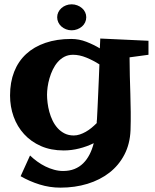

<svg xmlns="http://www.w3.org/2000/svg" viewBox="-20 -675 707 877"><path d="M658.2 -424.8 571.8 -413.1Q571.8 -370.1 573 -328.6Q574.2 -287.1 575.4 -246.1Q576.7 -205.1 577.1 -163.8Q577.6 -122.6 576.2 -80.1Q573.7 -17.6 548.3 31.2Q522.9 80.1 480 113.5Q437 147 379.6 164.6Q322.3 182.1 255.9 182.1Q207 182.1 160.9 167.7Q114.7 153.3 74.2 129.9L117.2 35.2Q132.3 49.8 150.1 62.7Q168 75.7 187.3 85.2Q206.5 94.7 227.1 100.3Q247.6 106 268.1 106Q297.4 106 320.1 96.9Q342.8 87.9 359.9 71Q377 54.2 388.9 31Q400.9 7.8 408.2 -21Q376.5 -5.4 341.3 3.4Q306.2 12.2 271 12.2Q212.4 12.2 167 -7.8Q121.6 -27.8 90.1 -62.3Q58.6 -96.7 42.2 -142.3Q25.9 -188 25.9 -238.8Q25.9 -299.3 44.7 -347.2Q63.5 -395 99.4 -428.2Q135.3 -461.4 187.3 -479.2Q239.3 -497.1 305.2 -497.1Q341.3 -497.1 375 -483.9Q408.7 -470.7 436 -454.1Q436.5 -463.9 436.8 -472.4Q437 -481 437.5 -486.8Q438 -493.7 438 -499L658.2 -488.8ZM422.9 -129.9Q424.3 -155.8 425.8 -187.3Q427.2 -218.8 428.7 -251.7Q430.2 -284.7 431.6 -317.9Q433.1 -351.1 434.1 -380.9Q406.2 -398.9 374.5 -411.9Q342.8 -424.8 314 -424.8Q291.5 -424.8 274.2 -415.8Q256.8 -406.7 243.7 -391.6Q230.5 -376.5 221.2 -357.2Q211.9 -337.9 206.1 -317.6Q200.2 -297.4 197.5 -277.6Q194.8 -257.8 194.8 -242.2Q194.8 -225.6 197.3 -205.3Q199.7 -185.1 205.3 -164.3Q210.9 -143.6 220.2 -124.3Q229.5 -105 243.2 -89.8Q256.8 -74.7 275.1 -65.4Q293.5 -56.2 316.9 -56.2Q330.6 -56.2 344.5 -60.8Q358.4 -65.4 371.8 -73Q385.3 -80.6 397.7 -90.8Q410.2 -101.1 421.9 -112.8Q421.9 -116.7 421.9 -121.1Q421.9 -125.5 422.9 -129.9ZM374 -596.2Q374 -584 368.9 -573Q363.8 -562 354.5 -554Q345.2 -545.9 333 -541.3Q320.8 -536.6 307.1 -536.6Q293.5 -536.6 281.5 -541.3Q269.5 -545.9 260.5 -554Q251.5 -562 246.3 -573Q241.2 -584 241.2 -596.2Q241.2 -608.4 246.3 -619.1Q251.5 -629.9 260.5 -637.9Q269.5 -646 281.5 -650.6Q293.5 -655.3 307.1 -655.3Q320.8 -655.3 333 -650.6Q345.2 -646 354.5 -637.9Q363.8 -629.9 368.9 -619.1Q374 -608.4 374 -596.2Z"/></svg>

Font: Peralta
Style: Regular
Weight: 400
Designer: Astigmatic (AOETI)
Foundry: Astigmatic (AOETI)
Version: Version 1.000